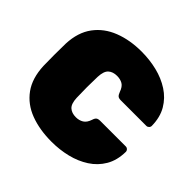

<svg xmlns="http://www.w3.org/2000/svg" viewBox="-175 -892 1084 1084"><g transform="rotate(45 366.5 -350.0)"><path d="M372 10Q276 10 202 -18Q128 -46 84.5 -106Q41 -166 37 -261Q36 -302 36 -349Q36 -396 37 -439Q41 -532 85.5 -592Q130 -652 204.5 -681Q279 -710 372 -710Q436 -710 495.5 -695.5Q555 -681 603 -650Q651 -619 679.5 -570.5Q708 -522 709 -454Q709 -445 702.5 -438.5Q696 -432 687 -432H483Q467 -432 459.5 -438.5Q452 -445 446 -461Q435 -493 416 -504Q397 -515 371 -515Q338 -515 318.5 -497.5Q299 -480 297 -434Q294 -352 297 -266Q299 -220 318.5 -202.5Q338 -185 371 -185Q397 -185 416.5 -197Q436 -209 446 -239Q451 -256 459 -262Q467 -268 483 -268H687Q696 -268 702.5 -261.5Q709 -255 709 -246Q708 -178 679.5 -129.5Q651 -81 603 -50Q555 -19 495.5 -4.5Q436 10 372 10Z"/></g></svg>

Font: Rubik Light Black
Style: Regular
Weight: 900
Version: Version 2.104